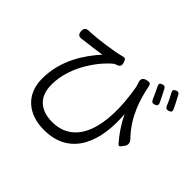

<svg xmlns="http://www.w3.org/2000/svg" viewBox="-190 -1052 1360 1360"><g transform="rotate(45 490.0 -372.5)"><path d="M821 -703C813 -720 804 -737 796 -752C789 -765 779 -768 765 -763C746 -757 741 -747 750 -730C757 -717 764 -702 771 -686C778 -670 786 -653 793 -637C800 -621 812 -617 828 -623C845 -629 851 -639 844 -656C837 -671 829 -687 821 -703ZM873 -725C881 -708 889 -692 895 -676C902 -660 914 -656 930 -662C948 -668 953 -678 945 -695C938 -710 930 -726 922 -742C913 -759 904 -776 896 -791C889 -804 879 -807 865 -801C847 -794 842 -784 851 -767C858 -754 866 -740 873 -725ZM632 -185C591 -81 514 -22 401 -22C301 -22 210 -68 210 -207C210 -408 360 -579 421 -625C426 -627 432 -630 439 -632C462 -639 470 -654 462 -677C454 -701 449 -712 425 -704C355 -685 217 -667 141 -663C138 -663 135 -663 132 -663C102 -663 89 -651 91 -621C93 -592 108 -582 137 -587C141 -588 145 -588 149 -589C184 -593 266 -603 315 -611C228 -514 133 -373 133 -190C133 -28 245 59 399 59C670 59 745 -178 724 -425C757 -357 797 -297 845 -243C852 -235 861 -236 867 -245L882 -265L884 -267C899 -287 897 -311 873 -334C767 -445 728 -577 707 -682C702 -710 689 -712 661 -704C635 -696 627 -681 635 -655L646 -620C678 -439 673 -289 632 -185Z"/></g></svg>

Font: GenSenRounded2 TW R
Style: Regular
Weight: 400
Version: Version 2.100;PS 2.1;hotconv 16.6.51;makeotf.lib2.5.65220 DE